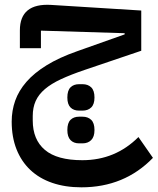

<svg xmlns="http://www.w3.org/2000/svg" viewBox="-20 -497 674 821"><path d="M328 304Q259 304 203.5 285Q148 266 109.5 229.5Q71 193 50.5 141Q30 89 30 23Q30 -24 45 -66.5Q60 -109 93 -147Q126 -185 179.5 -218Q233 -251 310 -278L513 -350V-355L155 -366V-291H65V-367Q65 -484 199 -476L584 -452V-280L342 -198Q283 -178 241 -158.5Q199 -139 172 -116Q145 -93 132.5 -65Q120 -37 120 -1V18Q120 100 172 144Q224 188 332 188Q473 188 572 89L634 178Q512 304 328 304ZM318 116Q295 116 281.5 102Q268 88 268 59Q268 29 281.5 15.5Q295 2 318 2H333Q356 2 370 15.5Q384 29 384 59Q384 88 370 102Q356 116 333 116ZM318 -24Q295 -24 281.5 -37.5Q268 -51 268 -80Q268 -110 281.5 -123.5Q295 -137 318 -137H333Q356 -137 370 -123.5Q384 -110 384 -80Q384 -51 370 -37.5Q356 -24 333 -24Z"/></svg>

Font: IBM Plex Sans Arabic Medium
Style: Regular
Weight: 500
Designer: Mike Abbink, Paul van der Laan, Pieter van Rosmalen, Wael Morcos, Khajak Apelian
Foundry: Bold Monday
Version: Version 1.1